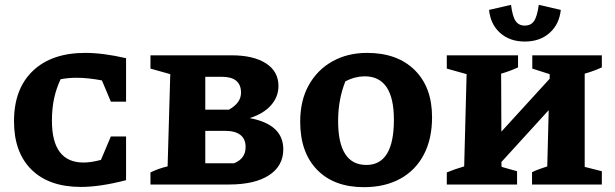

<svg xmlns="http://www.w3.org/2000/svg" viewBox="-20 -764 2548 795"><path d="M315 10Q183 10 110.5 -61.5Q38 -133 38 -262Q38 -396 116 -470.5Q194 -545 333 -545Q370 -545 412.5 -539.5Q455 -534 502 -523V-343H439L402 -431Q376 -436 349.5 -439Q323 -442 296 -442Q264 -442 231 -436Q213 -398 204 -356.5Q195 -315 195 -264Q195 -91 326 -91Q357 -91 398 -102L439 -199H502V-18Q395 10 315 10Z M1014 -275Q1153 -249 1153 -146Q1153 -77 1094 -38.5Q1035 0 928 0H603V-50Q617 -57 636 -64Q655 -71 674 -75L685 -457L603 -480V-535H938Q1030 -535 1081.5 -501.5Q1133 -468 1133 -408Q1133 -363 1102 -328Q1071 -293 1014 -275ZM899 -446H830V-310H928Q978 -338 978 -380Q978 -446 899 -446ZM917 -222H830V-88H949Q997 -107 997 -155Q997 -189 975 -205.5Q953 -222 917 -222Z M1487 11Q1363 11 1293 -61Q1223 -133 1223 -260Q1223 -348 1258.5 -411.5Q1294 -475 1356.5 -510Q1419 -545 1500 -545Q1625 -545 1697 -474Q1769 -403 1769 -279Q1769 -189 1735 -124Q1701 -59 1637.5 -24Q1574 11 1487 11ZM1497 -81Q1611 -81 1611 -268Q1611 -448 1490 -448Q1471 -448 1451 -443Q1431 -438 1410 -427Q1380 -352 1380 -263Q1380 -81 1497 -81Z M2153 -592Q2091 -592 2051 -627.5Q2011 -663 2005 -723L2096 -744Q2102 -696 2115 -677Q2128 -658 2153 -658Q2178 -658 2191 -676.5Q2204 -695 2211 -744L2302 -723Q2296 -664 2256 -628Q2216 -592 2153 -592ZM1830 0V-50Q1847 -57 1864 -63Q1881 -69 1902 -75L1912 -457L1830 -480V-535H2125V-485Q2110 -478 2091.5 -471Q2073 -464 2055 -459L2056 -219L2256 -438V-457L2184 -480V-535H2472V-485Q2437 -469 2401 -459V-73L2472 -55V0H2183V-51Q2199 -59 2214 -64Q2229 -69 2246 -75L2252 -308L2056 -93L2057 -73L2121 -55V0Z"/></svg>

Font: Piazzolla SC
Style: Bold
Weight: 700
Designer: Juan Pablo del Peral
Foundry: Huerta Tipografica
Version: Version 1.330